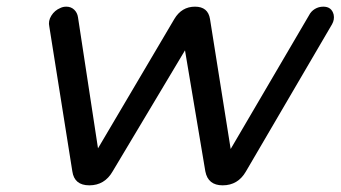

<svg xmlns="http://www.w3.org/2000/svg" viewBox="-20 -553 1022 576"><path d="M672 -106 907 -507Q913 -519 924.5 -526Q936 -533 950 -533Q975 -533 981 -509Q984 -494 976 -480L718 -39Q694 3 648 3Q604 3 596 -39L535 -402L318 -39Q294 3 248 3Q203 3 197 -39L128 -473Q124 -490 134 -506Q144 -522 161 -529Q169 -533 179 -533Q193 -533 202.5 -524Q212 -515 214 -501L274 -108L503 -496Q525 -533 565 -533Q604 -533 610 -496Z"/></svg>

Font: Sepalumica Med
Style: Italic
Weight: 500
Italic angle: -12°
Designer: Julieta Ulanovsky
Foundry: Julieta Ulanovsky
Version: Version 7.200